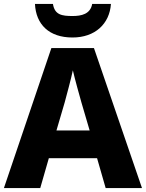

<svg xmlns="http://www.w3.org/2000/svg" viewBox="-20 -963 747 983"><path d="M548 -943H452C443 -891 397 -881 352 -881C296 -881 260 -887 251 -943H159C164 -838 231 -771 351 -771C467 -771 541 -841 548 -943ZM521 0H707L461 -717H243L0 0H186L230 -153H477ZM397 -438 439 -295H269L311 -438C320 -472 344 -559 353 -603C363 -559 387 -473 397 -438Z"/></svg>

Font: Noto Sans Arabic UI XBd
Style: Regular
Weight: 800
Designer: Monotype Design Team, Nadine Chahine and Nizar Qandah
Foundry: Monotype Imaging Inc.
Version: Version 2.010